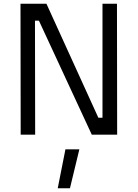

<svg xmlns="http://www.w3.org/2000/svg" viewBox="-20 -716 733 1021"><path d="M89 -696H227L503 -90H525V-696H602L603 0H468L187 -606H166L167 0H90ZM328 78H402L352 285H287Z"/></svg>

Font: Panefresco 400wt
Style: Regular
Weight: 400
Foundry: Campivisivi & Chank Co
Version: Version 1.002